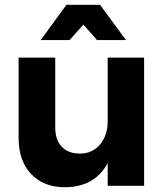

<svg xmlns="http://www.w3.org/2000/svg" viewBox="-20 -780 700 806"><path d="M585 -538.1V0H432.1V-95.2Q377 5.9 252 5.9Q163.1 5.9 110.6 -49.6Q58.1 -105 58.1 -200.2V-538.1H211.9V-244.1Q211.9 -193.4 239.3 -164.1Q266.6 -134.8 317.4 -135.3Q368.2 -135.7 400.1 -173.8Q432.1 -211.9 432.1 -272V-538.1ZM508.8 -611.8H387.2L330.1 -676.8L272 -611.8H150.9L258.8 -759.8H399.9Z"/></svg>

Font: Montserrat-SemiBold
Style: Regular
Weight: 600
Designer: Julieta Ulanovsky
Foundry: Julieta Ulanovsky
Version: Version 6.001